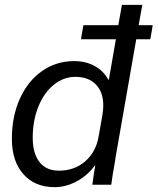

<svg xmlns="http://www.w3.org/2000/svg" viewBox="-20 -762 650 792"><path d="M600 -600H542L459 -126Q457 -118 455 -100Q443 -34 439 0H361Q366 -42 373 -79H371Q341 -38 296.5 -14Q252 10 205 10Q124 10 76.5 -43.5Q29 -97 29 -189Q29 -282 62 -355Q95 -428 153.5 -469Q212 -510 286 -510Q333 -510 370 -490Q407 -470 427 -433H429L458 -600H314L324 -658H468L483 -742H567L552 -658H610ZM406 -327Q406 -382 375.5 -413.5Q345 -445 291 -445Q242 -445 201.5 -412Q161 -379 138 -321.5Q115 -264 115 -194Q115 -129 143 -93.5Q171 -58 223 -58Q287 -58 331.5 -96.5Q376 -135 387 -200L403 -291Q406 -311 406 -327Z"/></svg>

Font: Sarabun
Style: Italic
Weight: 400
Italic angle: -10°
Designer: Suppakit Chalermlarp | Katatrad Co.,Ltd.
Foundry: Cadson Demak Co.,Ltd.
Version: Version 1.000; ttfautohint (v1.6)